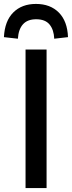

<svg xmlns="http://www.w3.org/2000/svg" viewBox="-33 -957 366 977"><path d="M97 0V-705H204V0ZM58 -760 -13 -768Q-9 -850 34.5 -893.5Q78 -937 150 -937Q223 -937 266.5 -893Q310 -849 313 -768L243 -760Q241 -806 219 -832.5Q197 -859 151 -859Q107 -859 84 -833.5Q61 -808 58 -760Z"/></svg>

Font: Nunito Sans 7pt SemiCondensed SemiBold
Style: Regular
Weight: 600
Width: 4
Designer: Vernon Adams
Foundry: Vernon Adams
Version: Version 3.101;gftools[0.9.27]